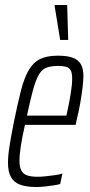

<svg xmlns="http://www.w3.org/2000/svg" viewBox="-20 -741 360 769"><path d="M125 8Q85 8 60 -1.5Q35 -11 23.5 -32.5Q12 -54 12 -89Q12 -118 18.5 -158.5Q25 -199 36 -254Q51 -328 64 -378.5Q77 -429 95 -460Q113 -491 140.5 -504.5Q168 -518 212 -518Q249 -518 271 -510Q293 -502 303.5 -484.5Q314 -467 314 -436Q314 -417 310.5 -388.5Q307 -360 301 -326Q295 -292 286 -256L283 -241H80Q69 -192 63.5 -156.5Q58 -121 58 -97Q58 -72 65.5 -58Q73 -44 89 -38.5Q105 -33 130 -33Q145 -33 163.5 -35Q182 -37 200 -39.5Q218 -42 230 -46L221 -4Q211 -1 194.5 1.5Q178 4 160 6Q142 8 125 8ZM88 -278H246L252 -306Q258 -334 263.5 -367.5Q269 -401 269 -426Q269 -449 263 -459.5Q257 -470 244.5 -473.5Q232 -477 214 -477Q186 -477 167.5 -470.5Q149 -464 136.5 -443.5Q124 -423 113 -383.5Q102 -344 88 -278ZM221 -581 199 -716V-721H249L253 -586V-581Z"/></svg>

Font: Saira UltraCondensed Light
Style: Italic
Weight: 300
Width: 1
Italic angle: -12°
Designer: Hector Gatti with collaboration of the Omnibus-Type team
Foundry: Omnibus-Type
Version: Version 1.101